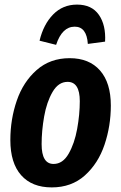

<svg xmlns="http://www.w3.org/2000/svg" viewBox="-20 -799 527 835"><path d="M25 -190Q25 -280 53 -361.5Q81 -443 139.5 -494.5Q198 -546 283 -546Q368 -546 415 -492.5Q462 -439 462 -340Q462 -251 434.5 -169.5Q407 -88 349 -36Q291 16 205 16Q119 16 72 -37Q25 -90 25 -190ZM327 -359Q327 -443 274 -443Q234 -443 208.5 -399Q183 -355 172 -292.5Q161 -230 161 -172Q161 -86 213 -86Q253 -86 278.5 -130.5Q304 -175 315.5 -238Q327 -301 327 -359ZM152 -622Q169 -693 211 -736Q253 -779 315 -779Q379 -779 410 -734.5Q441 -690 437 -618L362 -608Q357 -683 305 -683Q250 -683 224 -604Z"/></svg>

Font: Fira Sans Compressed SemiBold
Style: Italic
Weight: 600
Width: 1
Italic angle: -8°
Designer: bBox Type GmbH & Carrois Corporate GbR & Edenspiekermann AG
Foundry: bBox Type GmbH & Carrois Corporate GbR & Edenspiekermann AG
Version: Version 4.301